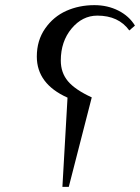

<svg xmlns="http://www.w3.org/2000/svg" viewBox="-20 -731 548 751"><path d="M124 -509.8Q124 -572.8 156.5 -619.4Q189 -666 239.3 -688.5Q289.6 -710.9 349.1 -710.9Q400.9 -710.9 443.1 -689.5Q485.4 -668 507.8 -630.9L485.8 -611.8Q443.8 -669.9 360.8 -669.9Q302.2 -669.9 260 -619.4Q217.8 -568.8 217.8 -494.1Q217.8 -446.8 245.8 -413.3Q273.9 -379.9 338.9 -350.1L249 0H224.1L244.1 -349.1Q124 -402.8 124 -509.8Z"/></svg>

Font: Dihjauti S
Style: Bold Italic
Weight: 700
Italic angle: -9°
Designer: T. Christopher White
Version: Version 3.0.0